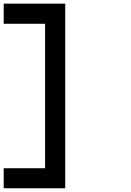

<svg xmlns="http://www.w3.org/2000/svg" viewBox="-20 -853 707 1040"><path d="M333.3 166.7H0V58.3H224.2V-724.2H0V-833.3H333.3Z"/></svg>

Font: 0xA000-Squareish-Mono
Style: Squareish-Mono-Bold
Weight: 700
Version: Version 0.1